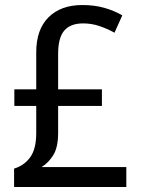

<svg xmlns="http://www.w3.org/2000/svg" viewBox="-20 -743 560 763"><path d="M307 -723Q355 -723 394 -712Q433 -701 466 -682L435 -613Q406 -629 375 -639.5Q344 -650 310 -650Q260 -650 235.5 -621.5Q211 -593 211 -529V-388H385V-322H211V-215Q211 -158 192 -127Q173 -96 145 -79H482V0H36V-73Q76 -85 100 -118Q124 -151 124 -214V-322H37V-388H124V-535Q124 -626 173 -674.5Q222 -723 307 -723Z"/></svg>

Font: Noto Sans Myanmar SemiCondensed
Style: Regular
Weight: 400
Width: 4
Designer: Monotype Design Team
Foundry: Monotype Imaging Inc.
Version: Version 2.107; ttfautohint (v1.8.4.7-5d5b)